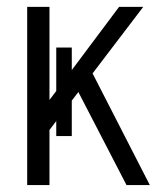

<svg xmlns="http://www.w3.org/2000/svg" viewBox="-20 -535 465 555"><path d="M187.5 -141.6H142.6V-185.1L123 -159.2V0H58.6V-515.1H123V-246.1L142.6 -272V-397.5H187.5V-332.5L324.2 -515.1H394L247.6 -322.8L413.1 0H345.7L206.5 -269L187.5 -244.1Z"/></svg>

Font: News Cycle
Style: Regular
Weight: 500
Version: Version 0.5.2